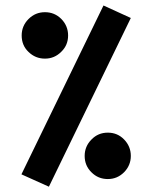

<svg xmlns="http://www.w3.org/2000/svg" viewBox="-20 -683 564 713"><path d="M59.6 -35.6 161.6 10.3 465.8 -616.2 364.3 -662.6ZM60.5 -551.3C60.5 -526.9 68.8 -506.3 85.9 -490.2C103 -473.6 123 -465.3 147 -465.3C170.4 -465.3 190.4 -473.6 207.5 -490.7C224.6 -507.3 232.9 -527.3 232.9 -551.3C232.9 -574.7 224.6 -595.2 208 -612.3C190.9 -629.4 170.9 -637.7 147 -637.7C123 -637.7 103 -629.4 85.9 -612.3C68.8 -595.2 60.5 -574.7 60.5 -551.3ZM294.4 -104C294.4 -80.1 302.7 -59.6 319.8 -43C336.4 -26.4 356.4 -18.1 380.4 -18.1C403.8 -18.1 423.8 -26.4 440.9 -43.5C457.5 -60.5 465.8 -80.6 465.8 -104C465.8 -127.4 457.5 -147.9 440.9 -165C424.3 -182.1 404.3 -190.4 380.4 -190.4C356.4 -190.4 336.4 -182.1 319.8 -165C302.7 -147.9 294.4 -127.4 294.4 -104Z"/></svg>

Font: Vazirmatn
Style: Bold
Weight: 700
Designer: Saber Rastikerdar
Foundry: Saber Rastikerdar
Version: Version 33.003